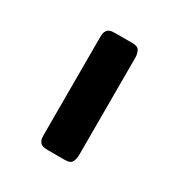

<svg xmlns="http://www.w3.org/2000/svg" viewBox="-84 -761 373 400"><g transform="rotate(30 102.5 -560.5)"><path d="M145 -442.9Q145 -434.6 141.4 -427.2Q137.7 -419.9 125 -419.9H84Q79.6 -419.9 75.2 -420.4Q70.8 -420.9 67.4 -423.1Q64 -425.3 62 -429.9Q60.1 -434.6 60.1 -442.9V-678.2Q60.1 -686.5 62 -691.2Q64 -695.8 67.4 -698Q70.8 -700.2 75.2 -700.7Q79.6 -701.2 84 -701.2H125Q137.7 -701.2 141.4 -693.8Q145 -686.5 145 -678.2Z"/></g></svg>

Font: Fascinate
Style: Regular
Weight: 900
Designer: Astigmatic (AOETI)
Foundry: Astigmatic (AOETI)
Version: Version 1.000